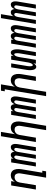

<svg xmlns="http://www.w3.org/2000/svg" viewBox="1505 -2280 990 4040"><g transform="rotate(90 2000.0 -260.0)"><path d="M278 215 322 -51Q316 -40 308 -28.5Q300 -17 289 -8.5Q278 0 264.5 4Q251 8 239 8Q223 8 210 1.5Q197 -5 188.5 -17Q180 -29 176 -43.5Q172 -58 171 -73Q165 -58 156.5 -43.5Q148 -29 136 -17Q124 -5 108 1.5Q92 8 77 8Q61 8 48 1.5Q35 -5 26.5 -17Q18 -29 14 -44Q10 -59 9 -74Q8 -89 9.5 -105Q11 -121 13 -137L77 -520H160L94 -123Q92 -113 92 -103.5Q92 -94 95 -85Q98 -76 105 -70.5Q112 -65 122 -65Q135 -65 146 -75.5Q157 -86 162.5 -98.5Q168 -111 171.5 -124Q175 -137 178 -150L239 -520H321L255 -123Q253 -113 253 -103.5Q253 -94 256 -85Q259 -76 266.5 -70.5Q274 -65 284 -65Q297 -65 308 -75.5Q319 -86 324.5 -98.5Q330 -111 333 -124Q336 -137 339 -150L400 -520H483L361 215Z M739 8Q723 8 710 1.5Q697 -5 688.5 -17Q680 -29 676 -43.5Q672 -58 671 -73Q665 -58 656.5 -43.5Q648 -29 636 -17Q624 -5 608 1.5Q592 8 577 8Q561 8 548 1.5Q535 -5 526.5 -17Q518 -29 514 -44Q510 -59 509 -74Q508 -89 509.5 -105Q511 -121 513 -137L577 -520H660L594 -123Q592 -113 592 -103.5Q592 -94 595 -85Q598 -76 605 -70.5Q612 -65 622 -65Q635 -65 646 -75.5Q657 -86 662.5 -98.5Q668 -111 671.5 -124Q675 -137 678 -150L739 -520H821L755 -123Q753 -113 753 -103.5Q753 -94 756 -85Q759 -76 766.5 -70.5Q774 -65 784 -65Q797 -65 808 -75.5Q819 -86 824.5 -98.5Q830 -111 833 -124Q836 -137 839 -150L900 -520H983L897 0H814L822 -51Q816 -40 808 -28.5Q800 -17 789 -8.5Q778 0 764.5 4Q751 8 739 8Z M1089 8Q1072 8 1058.5 -0.5Q1045 -9 1037.5 -23Q1030 -37 1025.5 -53Q1021 -69 1019.5 -85.5Q1018 -102 1017.5 -118.5Q1017 -135 1018.5 -152Q1020 -169 1022 -186Q1024 -203 1027 -221L1077 -520H1160L1108 -209Q1107 -201 1105.5 -193Q1104 -185 1103 -177Q1102 -169 1101 -161Q1100 -153 1100 -145.5Q1100 -138 1099.5 -130Q1099 -122 1099.5 -114.5Q1100 -107 1101 -99Q1102 -91 1103.5 -84Q1105 -77 1110 -71Q1115 -65 1123 -65Q1134 -65 1143 -74.5Q1152 -84 1157.5 -94.5Q1163 -105 1167 -115.5Q1171 -126 1173.5 -137Q1176 -148 1178.5 -159.5Q1181 -171 1183 -182L1239 -520H1321L1312 -466Q1318 -477 1324.5 -488Q1331 -499 1340 -508Q1349 -517 1360.5 -522.5Q1372 -528 1384 -528Q1401 -528 1414.5 -519.5Q1428 -511 1436 -497Q1444 -483 1448 -467Q1452 -451 1454 -434.5Q1456 -418 1456 -401.5Q1456 -385 1455 -368Q1454 -351 1451.5 -334Q1449 -317 1446 -299L1397 0H1314L1365 -311Q1367 -319 1368 -327Q1369 -335 1370.5 -343Q1372 -351 1372.5 -359Q1373 -367 1373.5 -374.5Q1374 -382 1374.5 -390Q1375 -398 1374 -405.5Q1373 -413 1372.5 -421Q1372 -429 1370 -436Q1368 -443 1363 -449Q1358 -455 1350 -455Q1339 -455 1330.5 -445.5Q1322 -436 1316 -425.5Q1310 -415 1306.5 -404.5Q1303 -394 1300 -383Q1297 -372 1294.5 -360.5Q1292 -349 1291 -338L1235 0H1153L1162 -54Q1156 -43 1149 -32Q1142 -21 1133 -12Q1124 -3 1112.5 2.5Q1101 8 1089 8Z M1755 215 1804 -79Q1794 -61 1779.5 -44Q1765 -27 1747 -15Q1729 -3 1708 2.5Q1687 8 1667 8Q1641 8 1616.5 -0.5Q1592 -9 1575.5 -26.5Q1559 -44 1550 -67.5Q1541 -91 1537.5 -116Q1534 -141 1536 -167.5Q1538 -194 1542 -221L1592 -520H1683L1631 -207Q1628 -192 1627 -176.5Q1626 -161 1628 -146Q1630 -131 1635.5 -117Q1641 -103 1650.5 -92.5Q1660 -82 1675 -77Q1690 -72 1705 -72Q1726 -72 1747 -79.5Q1768 -87 1784 -103Q1800 -119 1808.5 -140Q1817 -161 1821 -182L1912 -735H2003L1859 135H1901L1888 215Z M2239 8Q2223 8 2210 1.5Q2197 -5 2188.5 -17Q2180 -29 2176 -43.5Q2172 -58 2171 -73Q2165 -58 2156.5 -43.5Q2148 -29 2136 -17Q2124 -5 2108 1.5Q2092 8 2077 8Q2061 8 2048 1.5Q2035 -5 2026.5 -17Q2018 -29 2014 -44Q2010 -59 2009 -74Q2008 -89 2009.5 -105Q2011 -121 2013 -137L2077 -520H2160L2094 -123Q2092 -113 2092 -103.5Q2092 -94 2095 -85Q2098 -76 2105 -70.5Q2112 -65 2122 -65Q2135 -65 2146 -75.5Q2157 -86 2162.5 -98.5Q2168 -111 2171.5 -124Q2175 -137 2178 -150L2239 -520H2321L2255 -123Q2253 -113 2253 -103.5Q2253 -94 2256 -85Q2259 -76 2266.5 -70.5Q2274 -65 2284 -65Q2297 -65 2308 -75.5Q2319 -86 2324.5 -98.5Q2330 -111 2333 -124Q2336 -137 2339 -150L2400 -520H2483L2397 0H2314L2322 -51Q2316 -40 2308 -28.5Q2300 -17 2289 -8.5Q2278 0 2264.5 4Q2251 8 2239 8Z M2755 215 2804 -79Q2794 -61 2779.5 -44Q2765 -27 2747 -15Q2729 -3 2708 2.5Q2687 8 2667 8Q2641 8 2616.5 -0.5Q2592 -9 2575.5 -26.5Q2559 -44 2550 -67.5Q2541 -91 2537.5 -116Q2534 -141 2536 -167.5Q2538 -194 2542 -221L2627 -735H2718L2631 -207Q2628 -192 2627 -176.5Q2626 -161 2628 -146Q2630 -131 2635.5 -117Q2641 -103 2650.5 -92.5Q2660 -82 2675 -77Q2690 -72 2705 -72Q2726 -72 2747 -79.5Q2768 -87 2784 -103Q2800 -119 2808.5 -140Q2817 -161 2821 -182L2877 -520H2968L2846 215Z M3239 8Q3223 8 3210 1.5Q3197 -5 3188.5 -17Q3180 -29 3176 -43.5Q3172 -58 3171 -73Q3165 -58 3156.5 -43.5Q3148 -29 3136 -17Q3124 -5 3108 1.5Q3092 8 3077 8Q3061 8 3048 1.5Q3035 -5 3026.5 -17Q3018 -29 3014 -44Q3010 -59 3009 -74Q3008 -89 3009.5 -105Q3011 -121 3013 -137L3077 -520H3160L3094 -123Q3092 -113 3092 -103.5Q3092 -94 3095 -85Q3098 -76 3105 -70.5Q3112 -65 3122 -65Q3135 -65 3146 -75.5Q3157 -86 3162.5 -98.5Q3168 -111 3171.5 -124Q3175 -137 3178 -150L3239 -520H3321L3255 -123Q3253 -113 3253 -103.5Q3253 -94 3256 -85Q3259 -76 3266.5 -70.5Q3274 -65 3284 -65Q3297 -65 3308 -75.5Q3319 -86 3324.5 -98.5Q3330 -111 3333 -124Q3336 -137 3339 -150L3400 -520H3483L3397 0H3314L3322 -51Q3316 -40 3308 -28.5Q3300 -17 3289 -8.5Q3278 0 3264.5 4Q3251 8 3239 8Z M3667 8Q3641 8 3616.5 -0.5Q3592 -9 3575.5 -26.5Q3559 -44 3550 -67.5Q3541 -91 3537.5 -116Q3534 -141 3536 -167.5Q3538 -194 3542 -221L3614 -655H3572L3585 -735H3718L3631 -207Q3628 -192 3627 -176.5Q3626 -161 3628 -146Q3630 -131 3635.5 -117Q3641 -103 3650.5 -92.5Q3660 -82 3675 -77Q3690 -72 3705 -72Q3726 -72 3747 -79.5Q3768 -87 3784 -103Q3800 -119 3808.5 -140Q3817 -161 3821 -182L3877 -520H3968L3882 0H3791L3804 -79Q3794 -61 3779.5 -44Q3765 -27 3747 -15Q3729 -3 3708 2.5Q3687 8 3667 8Z"/></g></svg>

Font: Iosevka Medium Oblique
Style: Regular
Weight: 500
Italic angle: -9°
Monospace: yes
Designer: Belleve Invis
Foundry: Belleve Invis
Version: Version 32.5.0; ttfautohint (v1.8.4)